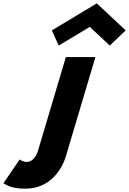

<svg xmlns="http://www.w3.org/2000/svg" viewBox="-40 -855 772 1150"><path d="M270.6 -673 311.5 -582 497.9 -694 617.5 -582 712.6 -673 539.9 -835ZM354.5 -513H531.5L355.2 79C328.1 170 252.9 275 111.9 275C27.9 275 2.1 254 -19.6 243L78 100C78 100 96.5 115 118.5 115C148.5 115 174.1 93 188.4 45Z"/></svg>

Font: Hussar
Style: BdOblThree
Weight: 700
Foundry: Cannot Into Space Fonts
Version: Version 2.00